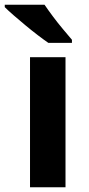

<svg xmlns="http://www.w3.org/2000/svg" viewBox="-48 -786 373 806"><path d="M227 0H78V-546H227ZM139 -766Q154 -744 174.5 -716.5Q195 -689 216.5 -663.5Q238 -638 254 -619V-606H155Q136 -619 110.5 -638.5Q85 -658 58.5 -680Q32 -702 9 -722Q-14 -742 -28 -756V-766Z"/></svg>

Font: Noto Sans Devanagari
Style: Bold
Weight: 700
Version: Version 2.003